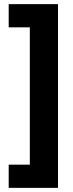

<svg xmlns="http://www.w3.org/2000/svg" viewBox="-20 -744 354 927"><path d="M22 51H124V-612H22V-724H260V163H22Z"/></svg>

Font: Noto Sans Gujarati UI Condensed ExtraBold
Style: Regular
Weight: 800
Width: 3
Designer: Jelle Bosma - Monotype Design Team, Universal Thirst
Foundry: Monotype Imaging Inc.
Version: Version 2.106; ttfautohint (v1.8.4.7-5d5b)